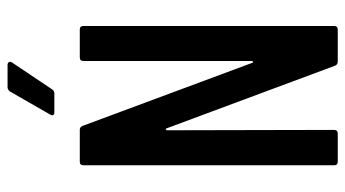

<svg xmlns="http://www.w3.org/2000/svg" viewBox="-228 -708 936 521"><g transform="rotate(-90 240.5 -448.0)"><path d="M324 -896Q330 -896 332 -892Q334 -888 331 -884L258 -775Q254 -769 246 -769H197Q183 -769 190 -781L252 -889Q257 -896 264 -896ZM335 -690Q335 -700 345 -700H420Q430 -700 430 -690V-10Q430 0 420 0H333Q325 0 322 -8L152 -465Q150 -469 147 -464L148 -10Q148 0 138 0H62Q52 0 52 -10V-690Q52 -700 62 -700H148Q156 -700 159 -692L330 -232Q331 -229 333 -230Q335 -231 335 -233Z"/></g></svg>

Font: Barlow Condensed Medium
Style: Regular
Weight: 500
Width: 3
Designer: Jeremy Tribby
Foundry: Tribby Type
Version: Version 1.422;hotconv 1.0.109;makeotfexe 2.5.65596